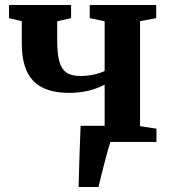

<svg xmlns="http://www.w3.org/2000/svg" viewBox="-20 -567 677 767"><path d="M605 -53V0H421Q412.5 25 396.5 87Q380.5 149 373.5 180H294Q297 54 302 -64.5H398V-229Q336.5 -196 256 -196Q159 -196 113 -243.8Q67 -291.5 67 -393.5V-482.5L16 -494.5V-547H264V-494.5L208.5 -482V-407Q208.5 -351.5 217.2 -320.8Q226 -290 246 -276.8Q266 -263.5 302 -263.5Q329.5 -263.5 356.2 -269.5Q383 -275.5 398 -283.5V-482L338.5 -494.5V-547H604V-494.5L539.5 -482.5V-63Z"/></svg>

Font: Merriweather Text
Style: Bold
Weight: 700
Designer: Eben Sorkin
Foundry: Eben Sorkin
Version: Version 2.100